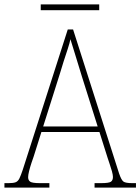

<svg xmlns="http://www.w3.org/2000/svg" viewBox="-23 -847 634 867"><path d="M-3 0V-20H16Q37 -20 47.5 -24Q58 -28 64.5 -41Q71 -54 80 -81L283 -714H307L515 -63Q525 -34 534.5 -27Q544 -20 575 -20H591V0H404V-20H433Q469 -20 478 -26.5Q487 -33 487 -48Q487 -57 482.5 -73.5Q478 -90 472 -107Q466 -124 463 -134L426 -251H164L129 -140Q125 -129 119 -111Q113 -93 108.5 -75Q104 -57 104 -47Q104 -33 113.5 -26.5Q123 -20 158 -20H200V0ZM172 -276H418L347 -501Q333 -547 318.5 -594Q304 -641 295 -670Q292 -654 283 -626.5Q274 -599 264 -568.5Q254 -538 247 -513ZM161 -801V-827H425V-801Z"/></svg>

Font: Noto Serif Ethiopic SemiCondensed Thin
Style: Regular
Weight: 100
Width: 4
Designer: Monotype Design Team
Foundry: Monotype Imaging Inc.
Version: Version 2.102; ttfautohint (v1.8.4.7-5d5b)